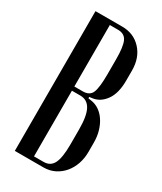

<svg xmlns="http://www.w3.org/2000/svg" viewBox="-179 -766 703 833"><g transform="rotate(30 172.0 -350.0)"><path d="M309 -506Q309 -442 283.5 -406.5Q258 -371 220 -366L205 -364L206 -357L220 -355Q242 -352 260.5 -339.5Q279 -327 292.5 -307Q306 -287 314 -260.5Q322 -234 322 -202V-155Q322 -124 312.5 -96Q303 -68 285 -46.5Q267 -25 242 -12.5Q217 0 186 0H43V-700H177Q235 -700 272 -660Q309 -620 309 -556ZM169 -371Q204 -371 214.5 -397.5Q225 -424 225 -489V-564Q225 -627 213 -653Q201 -679 168 -679H127V-371ZM238 -220Q238 -288 221 -319Q204 -350 169 -350H127V-21H175Q209 -21 223.5 -50Q238 -79 238 -145Z"/></g></svg>

Font: Moniqa SemBd Narrow Heading
Style: Regular
Weight: 600
Width: 4
Designer: Rajesh Rajput
Foundry: Rajesh Rajput
Version: Version 1.000